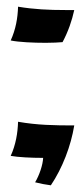

<svg xmlns="http://www.w3.org/2000/svg" viewBox="-20 -467 247 574"><path d="M34 -447C33 -413 27 -379 12 -346C36 -341 79 -339 117 -339C137 -339 155 -340 167 -341C184 -373 195 -405 202 -437H175C126 -437 82 -439 34 -447ZM34 -103C33 -69 27 -34 12 -1C34 3 73 5 109 5C108 26 98 56 85 78C101 82 116 85 132 87C167 35 192 -31 202 -92C142 -92 91 -93 34 -103Z"/></svg>

Font: Ruslan Display
Style: Regular
Weight: 400
Designer: Denis Masharov, Vladimir Rabdu
Foundry: Denis Masharov, Vladimir Rabdu
Version: Version 1.001